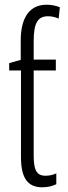

<svg xmlns="http://www.w3.org/2000/svg" viewBox="-20 -785 289 815"><path d="M178 -765C106 -765 68 -711 68 -613V-531L19 -517V-486H69V-119C69 -34 94 10 159 10C183 10 202 5 219 -3V-49C206 -43 190 -39 173 -39C133 -39 123 -67 123 -126V-486H217V-532H123V-609C123 -686 139 -716 184 -716C198 -716 214 -713 229 -706L234 -754C221 -760 199 -765 178 -765Z"/></svg>

Font: Noto Sans UI Condensed Light
Style: Regular
Weight: 300
Width: 3
Designer: Monotype Design Team
Foundry: Monotype Imaging Inc.
Version: Version 1.901